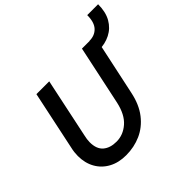

<svg xmlns="http://www.w3.org/2000/svg" viewBox="-195 -1035 1261 1261"><g transform="rotate(-45 435.5 -405.0)"><path d="M72 -210Q72 -226 74 -244Q76 -262 81 -283L167 -690H286L199 -278Q195 -262 193 -246.5Q191 -231 191 -219Q191 -156 225.5 -126.5Q260 -97 319 -97Q381 -97 431.5 -141Q482 -185 502 -276L590 -690H707L614 -255Q595 -164 549 -105Q503 -46 439 -17.5Q375 11 300 11Q231 11 179.5 -17Q128 -45 100 -95Q72 -145 72 -210ZM661 -691Q710 -691 740 -722.5Q770 -754 770 -821H871Q871 -749 843.5 -701Q816 -653 768 -628.5Q720 -604 661 -604Z"/></g></svg>

Font: Radio Canada Medium
Style: Italic
Weight: 500
Italic angle: -12°
Designer: Charles Daoud, Etienne Aubert Bonn, Alexandre Saumier Demers, Jacques Le Bailly
Foundry: Radio-Canada
Version: Version 2.104; ttfautohint (v1.8.4.7-5d5b);gftools[0.9.28.de